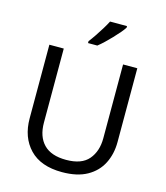

<svg xmlns="http://www.w3.org/2000/svg" viewBox="-135 -1047 1002 1160"><g transform="rotate(15 365.5 -467.0)"><path d="M640 -252Q640 -178 610 -118.5Q580 -59 518.5 -24.5Q457 10 362 10Q229 10 159.5 -62.5Q90 -135 90 -254V-714H180V-251Q180 -164 226.5 -116Q273 -68 367 -68Q464 -68 507.5 -119.5Q551 -171 551 -252V-714H640ZM514 -934Q505 -920 488 -900Q471 -880 450.5 -858.5Q430 -837 409.5 -817.5Q389 -798 371 -784H313V-796Q328 -815 345.5 -841Q363 -867 380 -894.5Q397 -922 408 -944H514Z"/></g></svg>

Font: Noto Sans Tai Tham
Style: Regular
Weight: 400
Designer: Monotype Design Team 2013. Revised by David WIlliams 2020
Foundry: Monotype Imaging Inc.
Version: Version 2.002